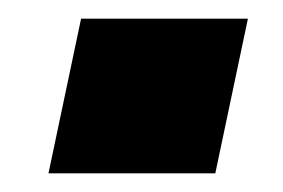

<svg xmlns="http://www.w3.org/2000/svg" viewBox="-20 -404 304 206"><path d="M32 -218H211L246 -384H67Z"/></svg>

Font: Geist ExtraBold
Style: Italic
Weight: 800
Italic angle: -12°
Designer: Basement.studio, Andrés Briganti, Mateo Zaragoza
Foundry: Basement.studio, Vercel, Andrés Briganti, Guido Ferreyra, Mateo Zaragoza
Version: Version 1.500